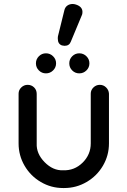

<svg xmlns="http://www.w3.org/2000/svg" viewBox="-20 -947 644 973"><path d="M532.2 -472.2V-220.2Q532.2 -159.2 501.7 -107.2Q471.2 -55.2 418.9 -24.7Q366.7 5.9 305.2 5.9H299.8Q238.8 5.9 186.8 -24.7Q134.8 -55.2 104.5 -107.2Q74.2 -159.2 74.2 -220.2V-472.2Q74.2 -490.7 87.9 -503.9Q101.6 -517.1 120.1 -517.1Q139.2 -517.1 152.6 -504.2Q166 -491.2 166 -471.2V-469.2V-220.2Q163.6 -168.5 206.1 -125.2Q248.5 -82 299.8 -84Q357.4 -82 398.7 -122.8Q439.9 -163.6 439.9 -220.2V-472.2Q439.9 -490.7 453.6 -503.9Q467.3 -517.1 485.8 -517.1Q504.4 -517.1 517.8 -503.9Q531.2 -490.7 532.2 -472.2ZM249 -661.9Q264.2 -647 264.2 -626Q264.2 -605 249 -590.1Q233.9 -575.2 212.9 -575.2Q191.9 -575.2 177 -590.1Q162.1 -605 162.1 -626Q162.1 -647 177 -661.9Q191.9 -676.8 212.9 -676.8Q233.9 -676.8 249 -661.9ZM418 -661.9Q433.1 -647 433.1 -626Q433.1 -605 418 -590.1Q402.8 -575.2 381.8 -575.2Q360.8 -575.2 345.9 -590.1Q331.1 -605 331.1 -626Q331.1 -647 345.9 -661.9Q360.8 -676.8 381.8 -676.8Q402.8 -676.8 418 -661.9ZM397.9 -886.2Q397.9 -874.5 394 -868.2L338.9 -735.8Q331.1 -714.8 307.1 -714.8Q303.7 -714.8 293.9 -716.8Q272.9 -724.1 272.9 -751Q272.9 -761.2 273.9 -764.2L306.2 -895Q309.6 -910.2 321 -918.5Q332.5 -926.8 348.1 -926.8Q356.4 -926.8 365.2 -923.8Q397.9 -913.1 397.9 -886.2Z"/></svg>

Font: Aka-Acid-Varela
Style: Regular
Weight: 400
Designer: Joe Prince, Avraham Cornfeld, Cyberella
Foundry: Joe Prince, Avraham Cornfeld, Cyberella
Version: Version 2.000; ttfautohint (v1.5.33-1714) -l 8 -r 50 -G 200 